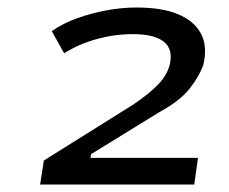

<svg xmlns="http://www.w3.org/2000/svg" viewBox="-20 -730 610 512"><path d="M87 -238 97 -302 335 -451Q378 -480 402 -505Q426 -530 433 -559Q442 -599 416.5 -619Q391 -639 334 -639Q286 -639 238.5 -626Q191 -613 151 -588L118 -647Q148 -668 186 -681.5Q224 -695 264.5 -702.5Q305 -710 344 -710Q412 -710 455 -692Q498 -674 516 -640Q534 -606 522 -556Q511 -526 485.5 -493.5Q460 -461 405 -431L223 -319L221 -309H508L498 -238Z"/></svg>

Font: Nunito Sans 7pt Expanded Medium
Style: Italic
Weight: 500
Width: 7
Italic angle: -9°
Designer: Vernon Adams
Foundry: Vernon Adams
Version: Version 3.101;gftools[0.9.27]